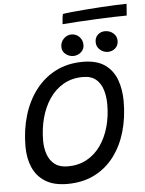

<svg xmlns="http://www.w3.org/2000/svg" viewBox="-64 -1018 829 1094"><g transform="rotate(-5 351.0 -471.5)"><path d="M276.7 25.5Q199.8 25.5 151.4 -4.6Q102.9 -34.8 80 -87.2Q57 -139.8 57 -207.3Q57 -302 81.6 -384.2Q106.2 -466.3 153.4 -528.2Q200.6 -590.2 268.8 -625.1Q336.9 -660 424.1 -660Q504.1 -660 550.6 -626.8Q597 -593.7 617 -538.3Q636.9 -482.9 636.9 -415.7Q636.9 -322.8 613.6 -242.5Q590.2 -162.3 544.6 -102.2Q498.9 -42 431.7 -8.2Q364.4 25.5 276.7 25.5ZM287.6 -74.1Q349.5 -74.1 397 -100.3Q444.4 -126.5 476.8 -172.7Q509.1 -218.9 525.8 -278.9Q542.4 -338.9 542.4 -406.8Q542.4 -449.2 531.4 -487.4Q520.4 -525.6 493.1 -549.7Q465.9 -573.8 417.3 -573.8Q354.6 -573.8 306.5 -546.4Q258.5 -519 225.8 -471.1Q193.1 -423.1 176.6 -361.5Q160.1 -299.9 160.1 -231.5Q160.1 -188.6 172.9 -152.8Q185.6 -117 213.7 -95.5Q241.7 -74.1 287.6 -74.1ZM374 -697.9Q349.6 -697.9 329.9 -713.7Q310.1 -729.5 310.1 -755.1Q310.1 -783.1 329.2 -802.1Q348.4 -821 373.2 -821Q400.1 -821 418.5 -802.1Q436.8 -783.1 436.8 -755.8Q436.8 -730.8 417.8 -714.3Q398.8 -697.9 374 -697.9ZM572.5 -704.2Q546.2 -704.2 526.8 -721.7Q507.2 -739.2 507.2 -765.6Q507.2 -791.4 524.2 -807.2Q541.1 -822.9 565.4 -822.9Q592.8 -822.9 612.6 -805.9Q632.4 -788.8 632.4 -761.8Q632.4 -744 624 -731.1Q615.6 -718.1 602.1 -711.2Q588.6 -704.2 572.5 -704.2ZM696.7 -900.9Q664.4 -900.9 618.4 -899.4Q572.4 -897.8 520.6 -895.4Q468.7 -893 418.6 -890Q368.6 -887 328.5 -883.6Q329.1 -897.9 330.8 -913.5Q332.4 -929.1 335.4 -941.6Q352.9 -944.9 387.7 -948.4Q422.6 -951.8 466.2 -955.2Q509.9 -958.6 555.1 -961.4Q600.2 -964.2 638.9 -965.9Q677.6 -967.6 701.6 -967.6Z"/></g></svg>

Font: Grandstander Thin
Style: Italic
Weight: 100
Italic angle: -15°
Designer: Tyler Finck
Foundry: Etcetera Type Co
Version: Version 1.200